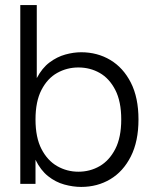

<svg xmlns="http://www.w3.org/2000/svg" viewBox="-20 -725 601 757"><path d="M289 -48Q335 -48 373 -70Q411 -92 434.5 -137.5Q458 -183 458 -254Q458 -325 434.5 -370.5Q411 -416 373 -437.5Q335 -459 289 -459Q244 -459 205.5 -437.5Q167 -416 143.5 -370.5Q120 -325 120 -254Q120 -183 143.5 -137.5Q167 -92 205.5 -70Q244 -48 289 -48ZM60 0V-705H125V-417Q146 -457 175.5 -479Q205 -501 237.5 -510Q270 -519 300 -519Q364 -519 415 -488.5Q466 -458 496 -399Q526 -340 526 -254Q526 -168 496 -108.5Q466 -49 415 -18.5Q364 12 300 12Q268 12 233.5 2.5Q199 -7 169.5 -30.5Q140 -54 120 -95V0Z"/></svg>

Font: TikTok Sans Light
Style: Regular
Weight: 300
Version: Version 4.000